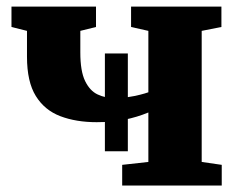

<svg xmlns="http://www.w3.org/2000/svg" viewBox="-20 -574 740 594"><path d="M358 0V-64L439 -73V-226Q404 -211.5 365.8 -203.8Q327.5 -196 279 -196Q215.5 -196 166.8 -214.5Q118 -233 90.8 -277Q63.5 -321 63.5 -398.5V-478.5L15.5 -490.5V-553.5H277V-490.5L228.5 -478.5V-411.5Q228.5 -354 243.2 -323.5Q258 -293 282 -281.8Q306 -270.5 334 -270.5Q355 -270.5 375.5 -273.5Q396 -276.5 412.8 -280.8Q429.5 -285 439 -288.5V-478.5L385.5 -490.5V-553.5H665V-490.5L604 -478.5V-73L666 -64V0ZM304.5 -106V-408.5H375.5V-106Z"/></svg>

Font: Merriweather 24pt Black
Style: Regular
Weight: 900
Designer: Eben Sorkin
Foundry: Eben Sorkin
Version: Version 2.100